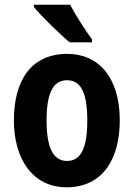

<svg xmlns="http://www.w3.org/2000/svg" viewBox="-20 -786 569 816"><path d="M278 -766H124V-756C153 -720 236 -639 276 -606H371V-619C346 -652 300 -723 278 -766ZM489 -274C489 -456 400 -557 266 -557C113 -557 39 -445 39 -274C39 -112 118 10 263 10C419 10 489 -114 489 -274ZM178 -274C178 -388 204 -445 265 -445C326 -445 351 -387 351 -274C351 -161 326 -102 265 -102C204 -102 178 -162 178 -274Z"/></svg>

Font: Noto Sans Georgian Condensed Bold
Style: Regular
Weight: 700
Width: 3
Designer: Monotype Design Team, Akaki Razmadze
Foundry: Google LLC
Version: Version 2.005